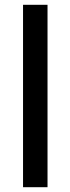

<svg xmlns="http://www.w3.org/2000/svg" viewBox="-20 -780 293 800"><path d="M178 0H76V-760H178Z"/></svg>

Font: Noto Sans Sinhala UI SemiCondensed Medium
Style: Regular
Weight: 500
Width: 4
Designer: Jelle Bosma - Monotype Design Team
Foundry: Monotype Imaging Inc.
Version: Version 2.006; ttfautohint (v1.8.4.7-5d5b)